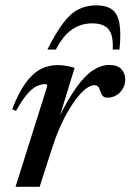

<svg xmlns="http://www.w3.org/2000/svg" viewBox="-20 -716 500 736"><path d="M161 -385.5Q161 -389 159.2 -391.2Q157.5 -393.5 153 -393.5Q137 -393.5 120 -385.2Q103 -377 84 -355Q65 -333 41.5 -291L26.5 -297Q51.5 -362 79 -399Q106.5 -436 136.5 -451.2Q166.5 -466.5 199.5 -466.5Q212 -466.5 222.8 -465.2Q233.5 -464 244 -461.8Q254.5 -459.5 266 -456L203 -250.5L200.5 -254.5Q239 -334 272.5 -380.5Q306 -427 337 -447Q368 -467 398 -467Q429.5 -467 444.8 -451.5Q460 -436 460 -411Q460 -390.5 450.2 -374.8Q440.5 -359 425 -350.2Q409.5 -341.5 391 -341.5Q381 -341.5 375 -347.2Q369 -353 365 -365.5Q361 -379 355.5 -384.2Q350 -389.5 341.5 -389.5Q328.5 -389.5 312.2 -378Q296 -366.5 278.2 -344.8Q260.5 -323 242.5 -292.5Q224.5 -262 208 -224Q191.5 -186 177.5 -141.5L132 0H39.5ZM333.5 -626.5Q305.5 -626.5 280.8 -616.5Q256 -606.5 234.5 -584.5Q213 -562.5 194 -526H161.5Q194.5 -591 222.5 -628Q250.5 -665 280.8 -680.2Q311 -695.5 349.5 -695.5Q387.5 -695.5 409 -680Q430.5 -664.5 437.5 -627.8Q444.5 -591 438 -526H412Q415 -582 395.8 -604.2Q376.5 -626.5 333.5 -626.5Z"/></svg>

Font: Newsreader 36pt Medium
Style: Italic
Weight: 500
Italic angle: -17°
Designer: Hugues Gentile
Foundry: Production Type
Version: Version 1.003